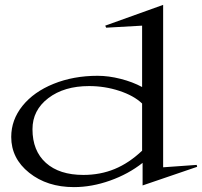

<svg xmlns="http://www.w3.org/2000/svg" viewBox="-20 -745 826 785"><path d="M25.9 -185.1Q25.9 -254.9 72 -312.3Q118.2 -369.6 199.2 -402.3Q280.3 -435.1 378.9 -435.1Q424.3 -435.1 473.1 -422.6Q522 -410.2 561 -389.2V-640.1L414.1 -631.8L410.2 -640.1L647 -725.1V-61L784.2 -70.8L786.1 -63L563 13.2V-79.1Q504.9 -33.2 429.9 -6.6Q355 20 282.2 20Q172.9 20 99.4 -38.6Q25.9 -97.2 25.9 -185.1ZM112.8 -216.8Q112.8 -128.4 167.7 -79.1Q222.7 -29.8 320.8 -29.8Q390.1 -29.8 448.7 -54Q507.3 -78.1 561 -128.9V-321.8Q527.3 -354 468 -373.5Q408.7 -393.1 344.2 -393.1Q242.2 -393.1 177.5 -343.8Q112.8 -294.4 112.8 -216.8Z"/></svg>

Font: Halibut Exp
Style: Regular
Weight: 400
Width: 7
Designer: Matteo Maggi
Foundry: Collletttivo
Version: Version 3.080 | FøM Fix